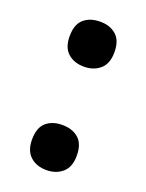

<svg xmlns="http://www.w3.org/2000/svg" viewBox="-107 -568 486 637"><g transform="rotate(20 136.0 -250.0)"><path d="M57 -432Q57 -474 79 -493Q101 -512 137 -512Q171 -512 193 -493Q215 -474 215 -432Q215 -392 192.5 -372.5Q170 -353 136 -353Q101 -353 79 -372.5Q57 -392 57 -432ZM57 -67Q57 -109 78.5 -128Q100 -147 136 -147Q171 -147 193 -128Q215 -109 215 -67Q215 -27 192.5 -7.5Q170 12 136 12Q101 12 79 -8Q57 -28 57 -67Z"/></g></svg>

Font: Noto Sans Armenian SemiCondensed
Style: Bold
Weight: 700
Width: 4
Designer: Monotype Design Team
Foundry: Monotype Imaging Inc.
Version: Version 2.008; ttfautohint (v1.8.4.7-5d5b)